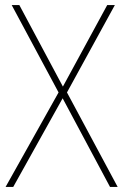

<svg xmlns="http://www.w3.org/2000/svg" viewBox="-20 -734 484 754"><path d="M442 0 243 -371 431 -714H401L227 -394L56 -714H26L210 -371L2 0H32L226 -348L412 0Z"/></svg>

Font: Noto Sans Thai Looped SemiCondensed Thin
Style: Regular
Weight: 100
Width: 4
Designer: Sasikarn Vongin, Ben Mitchell
Foundry: The Fontpad Ltd
Version: Version 1.001